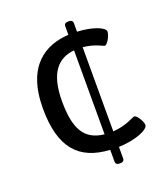

<svg xmlns="http://www.w3.org/2000/svg" viewBox="-124 -672 733 836"><g transform="rotate(-20 243.0 -254.0)"><path d="M289 -583C275 -583 269 -578 269 -567V-528C161 -522 55 -462 55 -264C55 -82 127 -3 269 5V59C269 70 275 75 289 75C303 75 309 70 309 59V6C388 3 450 -23 450 -45C450 -59 430 -96 416 -96C409 -96 371 -70 309 -66V-456C364 -451 396 -429 402 -429C415 -429 434 -467 434 -483C434 -504 376 -525 309 -528V-567C309 -578 303 -583 289 -583ZM269 -456V-67C178 -77 144 -137 144 -266C144 -396 193 -449 269 -456Z"/></g></svg>

Font: Asap
Style: Regular
Weight: 400
Designer: Pablo Cosgaya
Foundry: Pablo Cosgaya
Version: Version 1.007;PS 001.007;hotconv 1.0.70;makeotf.lib2.5.58329